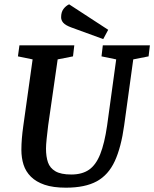

<svg xmlns="http://www.w3.org/2000/svg" viewBox="-20 -858 714 889"><path d="M285 11Q226 11 186.5 -2.5Q147 -16 123 -40Q99 -64 89 -95.5Q79 -127 79 -164Q79 -213 88 -276L131 -583L63 -597L70 -648H324L318 -597L247 -583L203 -277Q199 -245 196 -215.5Q193 -186 193 -170Q193 -133 202 -106.5Q211 -80 236.5 -65Q262 -50 310 -50Q360 -50 392 -72Q424 -94 444 -144Q464 -194 476 -277L518 -583L450 -597L456 -648H674L668 -597L597 -583L555 -278Q541 -176 511.5 -112Q482 -48 428 -18.5Q374 11 285 11ZM458 -677 310 -731Q283 -741 273 -752.5Q263 -764 263 -778Q263 -802 274 -816.5Q285 -831 300 -838L481 -720Z"/></svg>

Font: Faustina SemiBold
Style: Italic
Weight: 600
Italic angle: -8°
Designer: Alfonso Garcia
Foundry: http://www.omnibus-type.com
Version: Version 1.200